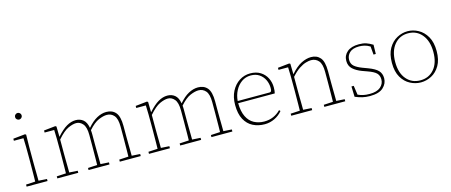

<svg xmlns="http://www.w3.org/2000/svg" viewBox="-45 -1237 4230 1799"><g transform="rotate(-15 2070.0 -338.0)"><path d="M48 0V-20L138 -25Q139 -51 139 -84.5Q139 -118 139.5 -151Q140 -184 140 -210V-259Q140 -312 139.5 -360Q139 -408 137 -446H44V-466L160 -478L170 -472L168 -356V-210Q168 -184 168.5 -150.5Q169 -117 169.5 -84Q170 -51 170 -25L251 -20V0ZM144 -625Q132 -625 122 -634Q112 -643 112 -657Q112 -671 122 -680Q132 -689 144 -689Q156 -689 166 -680Q176 -671 176 -657Q176 -643 166 -634Q156 -625 144 -625Z M346 0V-20L436 -25Q437 -51 437 -84.5Q437 -118 437.5 -151Q438 -184 438 -210V-259Q438 -312 437.5 -360Q437 -408 435 -446H342V-466L454 -478L464 -472L466 -371Q519 -431 563.5 -457Q608 -483 652 -483Q694 -483 724 -459Q754 -435 764 -378Q811 -433 857.5 -458Q904 -483 949 -483Q1007 -483 1039.5 -445Q1072 -407 1072 -314V-210Q1072 -183 1072.5 -149.5Q1073 -116 1073.5 -83.5Q1074 -51 1074 -25L1155 -20V0H952V-20L1042 -25Q1043 -51 1043 -83.5Q1043 -116 1043.5 -149.5Q1044 -183 1044 -210V-315Q1044 -392 1016.5 -423.5Q989 -455 947 -455Q913 -455 867 -435.5Q821 -416 767 -355Q768 -345 768.5 -335Q769 -325 769 -314V-210Q769 -183 769.5 -149.5Q770 -116 770.5 -83.5Q771 -51 771 -25L852 -20V0H649V-20L739 -25Q740 -51 740 -83.5Q740 -116 740.5 -149.5Q741 -183 741 -210V-315Q741 -391 714 -423Q687 -455 650 -455Q616 -455 570.5 -434Q525 -413 466 -345V-210Q466 -184 466.5 -150.5Q467 -117 467.5 -84Q468 -51 468 -25L549 -20V0Z M1235 0V-20L1325 -25Q1326 -51 1326 -84.5Q1326 -118 1326.5 -151Q1327 -184 1327 -210V-259Q1327 -312 1326.5 -360Q1326 -408 1324 -446H1231V-466L1343 -478L1353 -472L1355 -371Q1408 -431 1452.5 -457Q1497 -483 1541 -483Q1583 -483 1613 -459Q1643 -435 1653 -378Q1700 -433 1746.5 -458Q1793 -483 1838 -483Q1896 -483 1928.5 -445Q1961 -407 1961 -314V-210Q1961 -183 1961.5 -149.5Q1962 -116 1962.5 -83.5Q1963 -51 1963 -25L2044 -20V0H1841V-20L1931 -25Q1932 -51 1932 -83.5Q1932 -116 1932.5 -149.5Q1933 -183 1933 -210V-315Q1933 -392 1905.5 -423.5Q1878 -455 1836 -455Q1802 -455 1756 -435.5Q1710 -416 1656 -355Q1657 -345 1657.5 -335Q1658 -325 1658 -314V-210Q1658 -183 1658.5 -149.5Q1659 -116 1659.5 -83.5Q1660 -51 1660 -25L1741 -20V0H1538V-20L1628 -25Q1629 -51 1629 -83.5Q1629 -116 1629.5 -149.5Q1630 -183 1630 -210V-315Q1630 -391 1603 -423Q1576 -455 1539 -455Q1505 -455 1459.5 -434Q1414 -413 1355 -345V-210Q1355 -184 1355.5 -150.5Q1356 -117 1356.5 -84Q1357 -51 1357 -25L1438 -20V0Z M2345 -463Q2295 -463 2256 -435.5Q2217 -408 2193.5 -362.5Q2170 -317 2166 -263H2476Q2487 -263 2491.5 -271.5Q2496 -280 2496 -302Q2496 -344 2478.5 -380.5Q2461 -417 2427.5 -440Q2394 -463 2345 -463ZM2356 13Q2293 13 2242.5 -12.5Q2192 -38 2162.5 -92.5Q2133 -147 2133 -233Q2133 -309 2162 -365Q2191 -421 2239 -452Q2287 -483 2345 -483Q2403 -483 2443.5 -457.5Q2484 -432 2505 -390Q2526 -348 2526 -299Q2526 -265 2520 -242H2165Q2166 -162 2191 -111Q2216 -60 2260 -36.5Q2304 -13 2358 -13Q2407 -13 2447 -30.5Q2487 -48 2518 -80L2529 -69Q2498 -31 2452.5 -9Q2407 13 2356 13Z M2615 0V-20L2705 -25Q2706 -51 2706 -84.5Q2706 -118 2706.5 -151Q2707 -184 2707 -210V-259Q2707 -312 2706.5 -360Q2706 -408 2704 -446H2611V-466L2723 -478L2733 -472L2735 -370Q2790 -433 2840 -458Q2890 -483 2935 -483Q2991 -483 3023.5 -445.5Q3056 -408 3056 -314V-210Q3056 -183 3056.5 -149.5Q3057 -116 3057.5 -83.5Q3058 -51 3058 -25L3139 -20V0H2936V-20L3026 -25Q3027 -51 3027 -83.5Q3027 -116 3027.5 -149.5Q3028 -183 3028 -210V-315Q3028 -392 3000 -423.5Q2972 -455 2928 -455Q2907 -455 2877.5 -446.5Q2848 -438 2812 -414.5Q2776 -391 2735 -345V-210Q2735 -184 2735.5 -150.5Q2736 -117 2736.5 -84Q2737 -51 2737 -25L2818 -20V0Z M3377 13Q3336 13 3303 5Q3270 -3 3234 -18L3231 -119H3253L3266 -30Q3288 -20 3314 -13.5Q3340 -7 3379 -7Q3449 -7 3484 -37Q3519 -67 3519 -111Q3519 -148 3496.5 -171.5Q3474 -195 3411 -217L3364 -234Q3311 -254 3278.5 -283.5Q3246 -313 3246 -362Q3246 -416 3286 -449.5Q3326 -483 3399 -483Q3440 -483 3469 -473.5Q3498 -464 3532 -443L3530 -354H3508L3501 -434Q3473 -451 3447.5 -457Q3422 -463 3396 -463Q3334 -463 3304 -434.5Q3274 -406 3274 -365Q3274 -326 3299.5 -303.5Q3325 -281 3375 -262L3426 -243Q3493 -218 3520 -189Q3547 -160 3547 -115Q3547 -63 3506 -25Q3465 13 3377 13Z M3871 13Q3818 13 3768 -13Q3718 -39 3686 -93.5Q3654 -148 3654 -233Q3654 -319 3686 -374Q3718 -429 3768 -456Q3818 -483 3871 -483Q3925 -483 3974.5 -456Q4024 -429 4056 -374Q4088 -319 4088 -233Q4088 -148 4056 -93.5Q4024 -39 3974.5 -13Q3925 13 3871 13ZM3871 -7Q3954 -7 4005 -67Q4056 -127 4056 -233Q4056 -339 4005 -401Q3954 -463 3871 -463Q3788 -463 3737 -401Q3686 -339 3686 -233Q3686 -127 3737 -67Q3788 -7 3871 -7Z"/></g></svg>

Font: Source Serif 4 ExtraLight
Style: Regular
Weight: 200
Designer: Frank Grießhammer
Foundry: Adobe
Version: Version 4.005;hotconv 1.1.0;makeotfexe 2.6.0